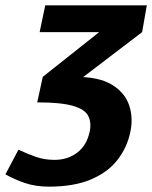

<svg xmlns="http://www.w3.org/2000/svg" viewBox="-46 -687 568 717"><path d="M123 -667H501.7L476.3 -567H102ZM136.3 10Q87.3 10 47.3 -3.5Q7.3 -17 -25.7 -36L23 -128Q54.7 -113 87.2 -101.5Q119.7 -90 157.7 -90ZM136.3 10 157.7 -90Q206.7 -90 242 -116.7Q277.3 -143.3 288.7 -194Q296.3 -229.7 283.3 -254.5Q270.3 -279.3 225.5 -292Q180.7 -304.7 93 -304.7L113.7 -400H237.3Q324 -400 372.2 -370.5Q420.3 -341 436.2 -294Q452 -247 440.7 -194Q428.7 -136 392.3 -89.5Q356 -43 292.8 -16.5Q229.7 10 136.3 10ZM226.3 -370 113.7 -400 450.3 -667H502.3L484.7 -567Z"/></svg>

Font: Epunda Slab Light
Style: Italic
Weight: 300
Italic angle: -12°
Designer: Simon Atzbach
Foundry: typofactur
Version: Version 1.102